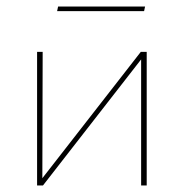

<svg xmlns="http://www.w3.org/2000/svg" viewBox="-20 -565 560 585"><path d="M422 -545 419 -531H154L157 -545ZM427 -407V0H410V-384L111 0H93V-407H110L109 -22L409 -407Z"/></svg>

Font: EauTestInfant Thin
Style: Italic
Weight: 250
Italic angle: -12°
Designer: Christian Thalmann (Catharsis Fonts)
Version: Version 0.001;PS 000.001;hotconv 1.0.88;makeotf.lib2.5.64775